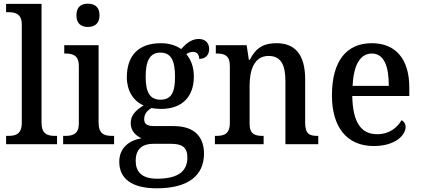

<svg xmlns="http://www.w3.org/2000/svg" viewBox="-20 -781 2281 1040"><path d="M13 0H289V-45H278C237 -45 205 -55 205 -117V-760H13V-715H25C61 -715 98 -707 98 -649V-117C98 -55 66 -45 25 -45H13Z M456 -635C491 -635 519 -652 519 -698C519 -745 491 -761 456 -761C421 -761 394 -745 394 -698C394 -652 421 -635 456 -635ZM322 0H598V-45H587C546 -45 514 -55 514 -117V-536H328V-491H335C375 -491 407 -481 407 -423V-113C407 -55 375 -45 334 -45H322Z M829 239C1003 239 1085 167 1085 51C1085 -36 1037 -98 921 -98H816C774 -98 761 -111 761 -136C761 -164 779 -184 801 -196C813 -193 837 -191 852 -191C973 -191 1030 -264 1030 -365C1030 -424 1012 -460 989 -488C1000 -495 1012 -500 1027 -500C1049 -500 1059 -482 1059 -462C1097 -462 1113 -487 1113 -516C1113 -546 1094 -570 1056 -570C1012 -570 981 -537 961 -515C938 -533 898 -547 852 -547C727 -547 667 -477 667 -362C667 -291 702 -233 758 -210C713 -183 688 -155 688 -114C688 -70 718 -45 746 -32C681 -21 626 19 626 95C626 186 693 239 829 239ZM849 -241C791 -241 769 -283 769 -364C769 -449 790 -496 849 -496C908 -496 928 -451 928 -365C928 -282 909 -241 849 -241ZM831 187C745 187 715 147 715 90C715 16 763 -2 810 -2H907C965 -2 995 16 995 72C995 139 955 187 831 187Z M1144 0H1408V-45H1403C1362 -45 1332 -53 1332 -111V-317C1332 -402 1357 -478 1435 -478C1503 -478 1526 -428 1526 -341V0H1704V-45H1700C1658 -45 1633 -54 1633 -116V-351C1633 -488 1576 -547 1478 -547C1412 -547 1368 -526 1333 -457H1328L1316 -536H1149V-491H1154C1194 -491 1225 -482 1225 -424V-116C1225 -54 1193 -45 1151 -45H1144Z M2004 10C2123 10 2177 -50 2177 -93C2177 -112 2166 -125 2155 -130C2132 -90 2089 -54 2024 -54C1936 -54 1891 -117 1888 -261H2197V-307C2197 -465 2120 -547 1994 -547C1857 -547 1778 -451 1778 -264C1778 -91 1860 10 2004 10ZM2086 -316H1890C1895 -429 1931 -491 1994 -491C2061 -491 2086 -421 2086 -316Z"/></svg>

Font: Noto Serif Bengali SemiCondensed
Style: Regular
Weight: 400
Width: 4
Designer: Juan Bruce, Universal Thirst, Indian Type Foundry and the Monotype Design Team.
Foundry: Monotype Imaging Inc.
Version: Version 2.003